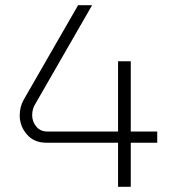

<svg xmlns="http://www.w3.org/2000/svg" viewBox="-20 -720 682 740"><path d="M435 0V-170H158Q111 -170 83.5 -202Q56 -234 56 -275Q56 -308 71 -335L281 -700H335L117 -321Q104 -301 104 -276Q104 -252 119.5 -232.5Q135 -213 164 -213H435V-484H484V-213H586V-170H484V0Z"/></svg>

Font: MuseoModerno ExtraLight
Style: Regular
Weight: 200
Designer: Pablo Cosgaya, Héctor Gatti, Marcela Romero, and the Authors of The MuseoModerno Project.
Foundry: Omnibus-Type Team
Version: Version 1.001